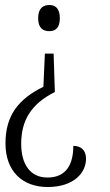

<svg xmlns="http://www.w3.org/2000/svg" viewBox="-20 -560 443 770"><path d="M178 -540C153 -540 133 -527 133 -487C133 -447 153 -435 178 -435C201 -435 220 -447 220 -487C220 -527 201 -540 178 -540ZM195 -345H160L154 -212C54 -163 2 -97 2 15C2 126 69 190 171 190C277 190 325 132 325 77C325 41 304 25 274 25C274 96 248 152 170 152C100 152 65 97 65 17C65 -74 102 -142 200 -191Z"/></svg>

Font: Noto Serif Devanagari Condensed Light
Style: Regular
Weight: 300
Width: 3
Designer: Universal Thirst, Indian Type Foundry and the Monotype Design Team
Foundry: Monotype Imaging Inc.
Version: Version 2.004